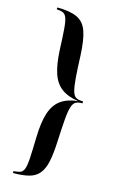

<svg xmlns="http://www.w3.org/2000/svg" viewBox="-121 -678 521 879"><g transform="rotate(15 139.0 -238.5)"><path d="M36.3 154V145.2Q56.5 143.5 68.1 139.5Q79.8 135.5 85.9 119.4Q91.9 103.2 94 67.7Q96 32.3 97.6 -30.6Q99.2 -103.2 113.7 -147.6Q128.2 -191.9 159.3 -214.1Q190.3 -236.3 239.5 -241.1Q189.5 -248.4 159.3 -271Q129 -293.5 114.9 -335.9Q100.8 -378.2 97.6 -444.4Q95.2 -508.1 92.3 -543.5Q89.5 -579 83.5 -595.2Q77.4 -611.3 66.1 -616.1Q54.8 -621 36.3 -621.8V-630.6Q96.8 -630.6 130.6 -614.9Q164.5 -599.2 178.6 -559.3Q192.7 -519.4 196 -444.4Q198.4 -379.8 201.6 -340.3Q204.8 -300.8 210.5 -280.2Q216.1 -259.7 227.4 -252.8Q238.7 -246 257.3 -246H261.3V-236.3H257.3Q240.3 -236.3 229.4 -230.2Q218.5 -224.2 212.1 -204.4Q205.6 -184.7 202.4 -145.2Q199.2 -105.6 196 -37.9Q193.5 20.2 185.5 57.7Q177.4 95.2 160.1 116.5Q142.7 137.9 112.5 146Q82.3 154 36.3 154Z"/></g></svg>

Font: Playfair 144pt SemiCondensed SemiBold
Style: Regular
Weight: 600
Width: 4
Designer: Claus Eggers Sørensen
Foundry: Claus Eggers Sørensen
Version: Version 2.203